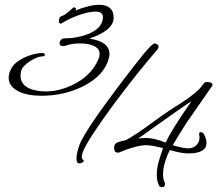

<svg xmlns="http://www.w3.org/2000/svg" viewBox="-20 -768 921 796"><path d="M153 -371Q93 -371 57 -389Q16 -410 16 -445Q16 -465 28 -486Q43 -513 89 -533Q125 -548 155 -548Q166 -548 166 -542Q166 -534 154 -534Q137 -534 107 -516Q75 -496 68 -475Q67 -470 66 -465Q65 -460 65 -455Q65 -404 134 -392Q203 -380 277 -414Q360 -453 389 -525Q393 -534 393 -545Q393 -567 368 -578Q347 -588 311 -588Q277 -588 254 -579Q248 -577 241 -577Q227 -577 227 -589Q227 -597 233 -603Q239 -609 248 -609Q298 -609 343 -626Q400 -648 406 -689Q407 -692 407 -696Q407 -720 376 -720Q347 -720 303 -704Q284 -697 267.5 -689Q251 -681 237 -672Q233 -670 232 -670Q224 -670 224 -680Q224 -699 238 -702Q252 -707 281 -734Q286 -739 290 -737Q295 -735 295 -731Q295 -727 292 -724Q351 -748 391 -748Q453 -748 451 -691Q448 -641 350 -608Q434 -596 434 -543Q434 -535 431 -526Q413 -455 324 -410Q245 -371 153 -371ZM310 -91Q297 -91 297 -110Q297 -133 310 -169Q320 -195 359 -254Q398 -313 468 -406Q541 -503 576.5 -545.5Q612 -588 621 -588Q628 -588 634 -582Q642 -575 632 -562Q552 -470 454 -339Q398 -263 365.5 -213Q333 -163 323 -137Q322 -132 320.5 -127.5Q319 -123 319 -119Q319 -109 324 -106Q329 -104 326 -98Q320 -91 310 -91ZM651 8Q645 8 640 3Q630 -18 630 -43Q630 -71 638.5 -100Q647 -129 656 -154Q636 -159 618 -162.5Q600 -166 585 -166Q546 -166 474 -136H473Q476 -136 472 -135.5Q468 -135 469 -135Q453 -135 453 -156Q453 -172 468 -178Q481 -183 502 -187Q527 -201 556 -220.5Q585 -240 613 -261Q632 -275 650 -287.5Q668 -300 684 -311Q795 -379 818 -413L819 -415L826 -423Q829 -428 838 -428Q861 -428 861 -415Q861 -412 859 -411L754 -260Q740 -238 722 -209Q704 -180 696 -166Q716 -160 732.5 -156.5Q749 -153 762 -153Q777 -153 791 -163Q807 -177 807 -196Q807 -199 807 -202Q807 -205 806 -208Q803 -220 813 -220Q819 -220 825 -213Q836 -193 836 -175Q836 -132 760 -132Q731 -132 684 -146Q674 -127 665 -99Q656 -71 656 -45Q656 -24 663 -11Q663 -9 664 -8V-5Q664 8 651 8ZM667 -177Q678 -202 706.5 -247.5Q735 -293 766 -337L773 -348Q748 -332 711.5 -306Q675 -280 632 -250Q613 -237 593.5 -222.5Q574 -208 553 -194Q565 -195 573.5 -195.5Q582 -196 587 -196Q618 -196 667 -177Z"/></svg>

Font: Alex Brush
Style: Regular
Weight: 400
Designer: Robert E. Leuschke
Foundry: Robert E. Leuschke
Version: Version 1.111; ttfautohint (v1.8.4.7-5d5b)